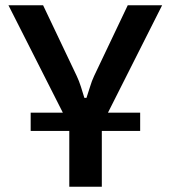

<svg xmlns="http://www.w3.org/2000/svg" viewBox="-20 -511 645 726"><path d="M593 -491 360 -29H246L12 -491H143L270 -224Q279 -205 286 -183Q293 -161 299 -141H307Q314 -161 320.5 -183Q327 -205 336 -224L463 -491ZM365 -110V195H242V-110ZM510 -85V-16H96V-85Z"/></svg>

Font: Exo 2 SemiBold
Style: Regular
Weight: 600
Designer: Natanael Gama
Foundry: Natanael Gama
Version: Version 2.010